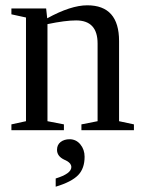

<svg xmlns="http://www.w3.org/2000/svg" viewBox="-20 -491 540 724"><path d="M348 -327Q348 -414 267 -414Q226 -414 159 -400V-34L221 -22V0H23V-22L78 -34V-425L23 -437V-459H154L158 -422Q247 -471 309 -471Q429 -471 429 -336V-34L485 -22V0H287V-22L348 -34ZM243 34H242Q267 34 283 53.5Q299 73 299 100Q299 144 275 169Q250 195 190 213V182Q249 164 249 139Q249 135 247.5 131.5Q246 128 244.5 126Q243 124 239.5 121Q236 118 234 117Q232 116 227.5 113.5Q223 111 222 111Q195 98 195 74Q195 55 208.5 44.5Q222 34 243 34Z"/></svg>

Font: Libra Serif Modern
Style: Regular
Weight: 400
Designer: Stefan Peev, Context Ltd
Foundry: Stefan Peev, Context Ltd
Version: Version 1.000